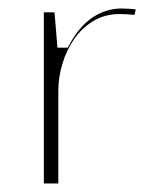

<svg xmlns="http://www.w3.org/2000/svg" viewBox="-20 -431 358 451"><path d="M83 0V-402H108L115 -319H139L143 -326Q166 -369 197.5 -390Q229 -411 265 -411Q274 -411 282 -410.5Q290 -410 299 -409L296 -396Q288 -397 278.5 -397.5Q269 -398 261 -398Q226 -398 199 -381.5Q172 -365 154 -339Q136 -313 126.5 -281Q117 -249 117 -218V0Z"/></svg>

Font: UN Bangla Thin
Style: Regular
Weight: 100
Designer: Desinged by Rajon, Unicode developed by Rashed (IMGN)
Version: Version 2.000;March 19, 2023;FontCreator 14.0.0.2901 64-bit